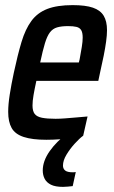

<svg xmlns="http://www.w3.org/2000/svg" viewBox="-20 -538 445 750"><path d="M161 8Q106 8 72.5 -3Q39 -14 25.5 -38Q12 -62 12 -101Q12 -130 18 -168.5Q24 -207 34 -254Q49 -324 64 -374Q79 -424 102.5 -456Q126 -488 164.5 -503Q203 -518 264 -518Q314 -518 343 -508Q372 -498 385 -476.5Q398 -455 398 -420Q398 -401 394.5 -375.5Q391 -350 385 -320Q379 -290 371 -255L364 -222H122Q115 -190 111 -166.5Q107 -143 107 -126Q107 -104 115.5 -93Q124 -82 144 -78Q164 -74 197 -74Q213 -74 233 -75.5Q253 -77 275.5 -79Q298 -81 322 -83L305 -8Q289 -4 265 0Q241 4 214 6Q187 8 161 8ZM137 -294H288L291 -306Q296 -333 299.5 -354.5Q303 -376 303 -391Q303 -411 297 -420.5Q291 -430 278.5 -433Q266 -436 246 -436Q220 -436 203 -431Q186 -426 175 -411.5Q164 -397 155.5 -369Q147 -341 137 -294ZM226 192Q196 192 179 183.5Q162 175 154.5 160.5Q147 146 147 128Q147 91 174 52.5Q201 14 245 -18L305 -8Q290 3 271.5 23.5Q253 44 239.5 66.5Q226 89 226 109Q226 121 234.5 128Q243 135 264 135Q267 135 268 135Q269 135 276 134L264 189Q255 190 244.5 191Q234 192 226 192Z"/></svg>

Font: Saira Condensed Medium
Style: Italic
Weight: 500
Width: 3
Italic angle: -12°
Designer: Hector Gatti with collaboration of the Omnibus-Type team
Foundry: Omnibus-Type
Version: Version 1.101